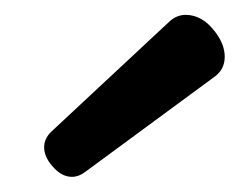

<svg xmlns="http://www.w3.org/2000/svg" viewBox="-20 -764 321 257"><path d="M76.2 -527.3Q62 -527.3 49.8 -542Q39.1 -554.2 39.1 -566.9Q39.1 -578.6 48.8 -587.9L206.5 -734.9Q216.3 -744.1 228.5 -744.1Q251 -744.1 268.1 -721.2Q280.8 -704.6 280.8 -688Q280.8 -671.4 267.6 -661.6L93.8 -533.7Q85.4 -527.3 76.2 -527.3Z"/></svg>

Font: Gayathri
Style: Bold
Weight: 700
Designer: Binoy Dominic <binoy.domenic@gmail.com>
Foundry: SMC
Version: Version 1.000